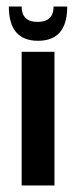

<svg xmlns="http://www.w3.org/2000/svg" viewBox="-20 -568 233 588"><path d="M144.1 -548Q144.1 -500.9 95.2 -500.9Q46.3 -500.9 46.3 -548H7.1Q7.1 -443.1 96.5 -443.1Q185.9 -443.1 185.9 -548ZM146.8 0V-409.3H46.3V0Z"/></svg>

Font: Gidugu
Style: Regular
Weight: 400
Designer: Purushoth Kumar Guthula
Foundry: Silicon Andhra, USA.
Version: Version 1.0.5; ttfautohint (v1.2.25-373a) -l 7 -r 28 -G 50 -